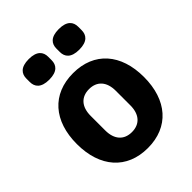

<svg xmlns="http://www.w3.org/2000/svg" viewBox="-215 -867 995 995"><g transform="rotate(-45 282.0 -369.5)"><path d="M171 -600C231 -600 251 -628 251 -663V-688C251 -723 231 -751 171 -751C111 -751 91 -723 91 -688V-663C91 -628 111 -600 171 -600ZM391 -600C451 -600 471 -628 471 -663V-688C471 -723 451 -751 391 -751C331 -751 311 -723 311 -688V-663C311 -628 331 -600 391 -600ZM282 12C436 12 528 -94 528 -263C528 -432 436 -537 282 -537C128 -537 36 -432 36 -263C36 -94 128 12 282 12ZM282 -105C224 -105 190 -143 190 -209V-316C190 -382 224 -420 282 -420C340 -420 374 -382 374 -316V-209C374 -143 340 -105 282 -105Z"/></g></svg>

Font: Braiins Sans
Style: Bold
Weight: 700
Designer: Mike Abbink, Paul van der Laan, Pieter van Rosmalen, Jiri Chlebus, Lubos Buracinsky
Foundry: Bold Monday, Sudetype
Version: Version 1.000;hotconv 1.0.109;makeotfexe 2.5.65596